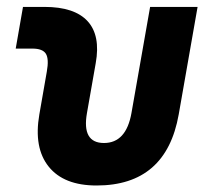

<svg xmlns="http://www.w3.org/2000/svg" viewBox="-20 -538 626 567"><path d="M265.1 9.8Q168.5 9.8 123.8 -45.9Q79.1 -101.6 96.2 -200.2L118.2 -326.2Q125 -363.8 115.5 -379.2Q106 -394.5 75.7 -394.5H26.4L47.9 -517.6H111.3Q200.2 -517.6 238.8 -475.3Q277.3 -433.1 262.7 -351.6L236.8 -204.1Q221.2 -115.7 287.1 -115.7Q352.5 -115.7 368.2 -204.1L423.3 -517.6H563.5L507.8 -200.2Q470.7 9.8 265.1 9.8Z"/></svg>

Font: Cascadia Mono NF
Style: Italic
Weight: 400
Italic angle: -10°
Monospace: yes
Designer: Aaron Bell
Foundry: Saja Typeworks
Version: Version 2404.023